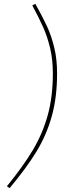

<svg xmlns="http://www.w3.org/2000/svg" viewBox="-20 -849 365 999"><path d="M277 -467Q277 -343 249.5 -244.5Q222 -146 169.5 -60Q117 26 30 130L16 120Q100 17 151 -68.5Q202 -154 228.5 -250Q255 -346 255 -467Q255 -538 241 -597.5Q227 -657 205 -706.5Q183 -756 148 -821L164 -829Q203 -759 225.5 -710Q248 -661 262.5 -600.5Q277 -540 277 -467Z"/></svg>

Font: Fira Sans Thin
Style: Italic
Weight: 250
Italic angle: -8°
Designer: Carrois Corporate & Edenspiekermann AG
Foundry: Carrois Corporate GbR & Edenspiekermann AG
Version: Version 4.203